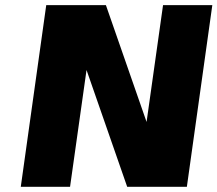

<svg xmlns="http://www.w3.org/2000/svg" viewBox="-20 -720 838 740"><path d="M608.4 -700.2H798.3L700.2 0H470.2L313.5 -450.2L250 0H60.1L158.2 -700.2H388.2L544.9 -250Z"/></svg>

Font: Fivo Sans Heavy
Style: Regular
Weight: 900
Designer: Alexander Slobzheninov
Foundry: Alexander Slobzheninov
Version: 1.0